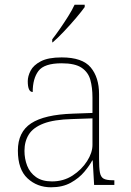

<svg xmlns="http://www.w3.org/2000/svg" viewBox="-20 -786 557 816"><path d="M197 10Q138 10 97 -28Q56 -66 56 -146Q56 -225 112.5 -262Q169 -299 290 -303L373 -306V-371Q373 -414 364 -446.5Q355 -479 327 -498Q299 -517 242 -517Q168 -517 143.5 -484.5Q119 -452 119 -395Q98 -395 98 -441Q98 -462 110 -485.5Q122 -509 153.5 -525.5Q185 -542 242 -542Q330 -542 365.5 -499.5Q401 -457 401 -386V-110Q401 -73 404.5 -53.5Q408 -34 420 -27Q432 -20 459 -20H466V0H380L374 -104H372Q361 -83 338.5 -56Q316 -29 281 -9.5Q246 10 197 10ZM201 -15Q250 -15 288.5 -40Q327 -65 350 -101Q373 -137 373 -170V-283L287 -280Q209 -278 165 -261Q121 -244 102.5 -214.5Q84 -185 84 -145Q84 -111 95.5 -81.5Q107 -52 133 -33.5Q159 -15 201 -15ZM202 -619Q217 -638 235 -664Q253 -690 270 -717Q287 -744 297 -766H340V-756Q328 -739 303.5 -710Q279 -681 252 -652.5Q225 -624 204 -606H202Z"/></svg>

Font: Noto Serif Telugu Thin
Style: Regular
Weight: 100
Designer: Jelle Bosma - Monotype Design Team
Foundry: Monotype Imaging Inc.
Version: Version 2.005; ttfautohint (v1.8.4.7-5d5b)